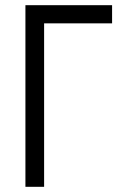

<svg xmlns="http://www.w3.org/2000/svg" viewBox="-20 -720 487 740"><path d="M150 0V-630H412V-700H78V0Z"/></svg>

Font: Advent Pro
Style: Medium
Weight: 500
Designer: Andreas Kalpakidis
Foundry: Andreas Kalpakidis
Version: Version 2.002 2008